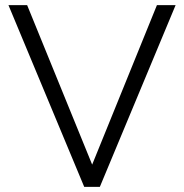

<svg xmlns="http://www.w3.org/2000/svg" viewBox="-20 -730 719 750"><path d="M86 -710 340 -87 593 -710H666L370 0H309L13 -710Z"/></svg>

Font: IngvarSans
Style: Regular
Weight: 400
Version: Version 1.000